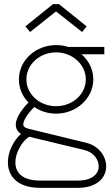

<svg xmlns="http://www.w3.org/2000/svg" viewBox="-20 -690 540 924"><path d="M251 -634 375 -536 397 -563 264 -670H235L102 -563L125 -536L248 -634ZM120 -32 386 32C432 43 455 79 455 111C455 144 427 179 355 179H173C84 179 54 138 54 91C54 45 85 -9 120 -32ZM92 -91C92 -108 109 -139 145 -175C174 -155 211 -143 250 -143C347 -143 429 -216 429 -308C429 -356 407 -399 372 -429H482V-464H308C290 -470 271 -473 250 -473C153 -473 71 -401 71 -308C71 -265 88 -226 117 -197C96 -175 56 -129 56 -91C56 -81 57 -61 81 -46C46 -14 18 39 18 91C18 155 61 214 173 214H355C447 214 491 165 491 111C491 61 454 11 394 -3L119 -70C98 -75 92 -82 92 -91ZM107 -308C107 -379 170 -438 250 -438C329 -438 393 -379 393 -308C393 -237 330 -179 250 -179C170 -179 107 -237 107 -308Z"/></svg>

Font: Rawengulk
Style: Regular
Weight: 400
Version: Version 0.9